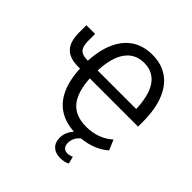

<svg xmlns="http://www.w3.org/2000/svg" viewBox="-233 -890 1261 1261"><g transform="rotate(45 397.0 -259.5)"><path d="M485 9Q393 9 329.5 -28.5Q266 -66 232 -141.5Q198 -217 195 -327L208 -313H178Q99 -313 61.5 -352.5Q24 -392 24 -477V-544H105V-478Q105 -429 124.5 -407.5Q144 -386 190 -386H212L195 -368Q198 -478 231 -555.5Q264 -633 324 -673.5Q384 -714 468 -714Q553 -714 612.5 -672.5Q672 -631 703.5 -551Q735 -471 735 -356V-313H272L286 -323Q292 -193 342.5 -132Q393 -71 495 -71Q548 -71 594.5 -87.5Q641 -104 681 -139L711 -68Q668 -30 609 -10.5Q550 9 485 9ZM468 -638Q382 -638 335.5 -570.5Q289 -503 286 -370L274 -386H658L645 -368Q643 -504 598 -571Q553 -638 468 -638ZM519 195Q474 195 448 170.5Q422 146 422 102Q422 63 445 28.5Q468 -6 507 -31L535 0Q520 9 508 23Q496 37 490 53.5Q484 70 484 88Q484 113 496.5 126.5Q509 140 531 140Q539 140 550 137.5Q561 135 572 130L585 180Q570 188 554 191.5Q538 195 519 195Z"/></g></svg>

Font: Nunito Sans 10pt Condensed Medium
Style: Regular
Weight: 500
Width: 3
Designer: Vernon Adams
Foundry: Vernon Adams
Version: Version 3.101;gftools[0.9.27]